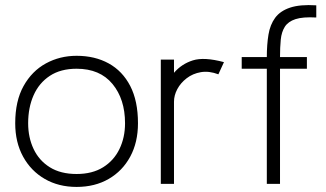

<svg xmlns="http://www.w3.org/2000/svg" viewBox="-20 -725 1287 757"><path d="M282 12Q211 12 156.5 -19.5Q102 -51 71 -107.5Q40 -164 40 -239Q40 -327 73 -386Q106 -445 161 -475Q216 -505 282 -505Q354 -505 408.5 -475Q463 -445 493.5 -386Q524 -327 524 -239Q524 -164 493.5 -107.5Q463 -51 408.5 -19.5Q354 12 282 12ZM282 -39Q344 -39 386.5 -65.5Q429 -92 451 -137.5Q473 -183 473 -239Q473 -334 423.5 -394Q374 -454 282 -454Q219 -454 176.5 -426Q134 -398 112.5 -349.5Q91 -301 91 -239Q91 -183 112.5 -137.5Q134 -92 176.5 -65.5Q219 -39 282 -39Z M614 0V-490H666V-438Q696 -473 740.5 -487Q785 -501 863 -480L841 -432Q804 -446 772 -440.5Q740 -435 716 -416.5Q692 -398 679 -373.5Q666 -349 666 -324V0Z M1227 -656Q1174 -659 1145 -649.5Q1116 -640 1103 -619.5Q1090 -599 1087 -569Q1084 -539 1084 -500H1190V-454H1084V0H1032V-454H933V-500H1032Q1032 -549 1038.5 -588.5Q1045 -628 1065 -655Q1085 -682 1124 -695Q1163 -708 1227 -704Z"/></svg>

Font: Kulim Park ExtraLight
Style: Regular
Weight: 275
Designer: Noponies / Dale Sattler
Foundry: Noponies
Version: Version 1.000; ttfautohint (v1.8.3)